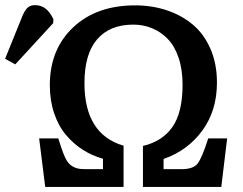

<svg xmlns="http://www.w3.org/2000/svg" viewBox="-108 -735 957 755"><path d="M-47.9 -481.9 -87.9 -503.9 -20 -671.9Q-10.7 -693.8 0 -704.3Q10.7 -714.8 29.8 -714.8Q76.7 -714.8 102.1 -659.2L101.1 -644ZM69.8 0 45.9 -190.9H121.1Q121.6 -189.9 122.1 -188Q142.6 -121.6 154.8 -103Q172.4 -75.2 207.5 -70.8L227.1 -69.8H296.9V-110.8Q254.4 -122.6 218 -145.8Q181.6 -168.9 151.9 -203.9Q122.1 -238.8 105 -289.3Q87.9 -339.8 87.9 -399.9Q87.9 -541 179.7 -627.4Q271.5 -713.9 422.9 -713.9Q489.3 -713.9 547.1 -694.8Q605 -675.8 649.4 -638.9Q693.8 -602.1 719.5 -543.2Q745.1 -484.4 745.1 -410.2Q745.1 -300.3 687.7 -221.7Q630.4 -143.1 535.2 -109.9V-69.8H606Q652.3 -69.8 669.4 -92.3Q686.5 -114.7 710.4 -189.5Q710.9 -190.4 710.9 -190.9H785.2L762.2 0H454.1V-161.1Q530.8 -179.2 570.3 -236.1Q609.9 -293 609.9 -401.9Q609.9 -461.9 594.2 -508.1Q578.6 -554.2 551.5 -582Q524.4 -609.9 490 -624Q455.6 -638.2 416 -638.2Q323.7 -638.2 273.9 -580.3Q224.1 -522.5 224.1 -408.2Q224.1 -207 377.9 -162.1V0Z"/></svg>

Font: Literata Book SemiBold
Style: Regular
Weight: 600
Designer: Latin by Veronika Burian and Jose Scaglione. Greek by Irene Vlachou. Cyrillic by Vera Evstafieva
Foundry: TypeTogether
Version: Version 2.003;PS 002.003;hotconv 1.0.88;makeotf.lib2.5.64775